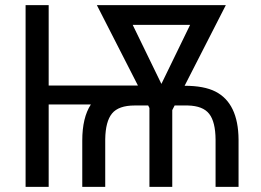

<svg xmlns="http://www.w3.org/2000/svg" viewBox="-20 -731 1021 751"><path d="M301.8 0H391.6V-186.5C392.3 -232.7 401.1 -266.3 418.2 -287.1C435.3 -307.9 464.8 -318.4 506.8 -318.4H559.6L564.5 -308.6V0H653.8V-300.3L663.1 -318.4H714.8C754.2 -317.4 782.1 -306.5 798.3 -285.6C814.6 -264.8 822.9 -231.1 823.2 -184.6V0H913.1V-184.6C912.8 -232.4 905 -272 889.9 -303.2C874.8 -334.5 852.4 -357.7 822.8 -372.8C793.1 -387.9 752.9 -395.5 702.1 -395.5L863.3 -710.9H358.9L519.5 -396.5H170.4V-710.9H80.1V0H170.4V-322.3H335.4C313 -288.1 301.8 -241 301.8 -181.2ZM611.3 -402.8 499 -633.8H723.6Z"/></svg>

Font: Roboto Condensed
Style: Regular
Weight: 400
Designer: Google
Version: Version 2.134; 2016